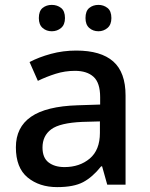

<svg xmlns="http://www.w3.org/2000/svg" viewBox="-20 -756 614 786"><path d="M292 -549Q393 -549 443.5 -504.5Q494 -460 494 -365V0H419L398 -75H394Q359 -31 320.5 -10.5Q282 10 214 10Q141 10 93 -29.5Q45 -69 45 -153Q45 -235 107 -278Q169 -321 298 -325L390 -328V-358Q390 -417 363 -441.5Q336 -466 287 -466Q246 -466 208 -454Q170 -442 135 -425L101 -502Q139 -522 188.5 -535.5Q238 -549 292 -549ZM317 -257Q225 -253 189.5 -226.5Q154 -200 154 -152Q154 -110 179 -91Q204 -72 244 -72Q306 -72 347.5 -107Q389 -142 389 -212V-259ZM139 -682Q139 -711 154.5 -723.5Q170 -736 192 -736Q214 -736 230 -723.5Q246 -711 246 -682Q246 -655 230 -641.5Q214 -628 192 -628Q170 -628 154.5 -641.5Q139 -655 139 -682ZM330 -682Q330 -711 345.5 -723.5Q361 -736 383 -736Q404 -736 420 -723.5Q436 -711 436 -682Q436 -655 420 -641.5Q404 -628 383 -628Q361 -628 345.5 -641.5Q330 -655 330 -682Z"/></svg>

Font: Noto Sans Gurmukhi Medium
Style: Regular
Weight: 500
Designer: Jelle Bosma - Monotype Design Team
Foundry: Monotype Imaging Inc.
Version: Version 2.004; ttfautohint (v1.8.4.7-5d5b)